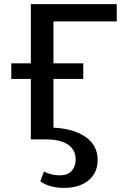

<svg xmlns="http://www.w3.org/2000/svg" viewBox="-20 -678 617 934"><path d="M240 -574V-370H385V-294H240V-57Q340 -52 397.5 -11Q455 30 455 100Q455 163 410.5 199.5Q366 236 291 236Q221 236 176 204L194 156Q209 165 230 170Q251 175 271 175Q309 175 328.5 153.5Q348 132 348 97Q348 51 311 25.5Q274 0 199 0H130V-294H35V-370H130V-658H548V-574Z"/></svg>

Font: Ysabeau SC Semibold
Style: Regular
Weight: 600
Designer: Christian Thalmann (Catharsis Fonts)
Version: Version 0.003